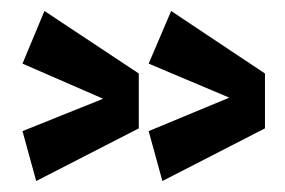

<svg xmlns="http://www.w3.org/2000/svg" viewBox="-20 -423 520 350"><path d="M276 -93 463 -189V-289L292 -403L251 -307L398 -245L251 -184ZM46 -93 233 -189V-289L61 -403L21 -307L168 -243L21 -184Z"/></svg>

Font: Mouse Memoirs
Style: Regular
Weight: 400
Designer: Astigmatic (AOETI)
Foundry: Astigmatic (AOETI)
Version: Version 1.000